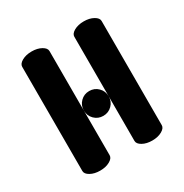

<svg xmlns="http://www.w3.org/2000/svg" viewBox="-121 -575 641 670"><g transform="rotate(-30 200.0 -240.0)"><path d="M150 -450V-30Q150 -18 134 -9Q118 0 95 0Q72 0 56 -9Q40 -18 40 -30V-450Q40 -462 56 -471Q72 -480 95 -480Q118 -480 134 -471Q150 -462 150 -450ZM164.5 -174.5Q150 -189 150 -210Q150 -231 164.5 -245.5Q179 -260 200 -260Q221 -260 235.5 -245.5Q250 -231 250 -210Q250 -189 235.5 -174.5Q221 -160 200 -160Q179 -160 164.5 -174.5ZM250 -30V-450Q250 -462 266 -471Q282 -480 305 -480Q328 -480 344 -471Q360 -462 360 -450V-30Q360 -18 344 -9Q328 0 305 0Q282 0 266 -9Q250 -18 250 -30Z"/></g></svg>

Font: SOV_ThonBuri
Style: Book
Weight: 400
Version: Version 1.00